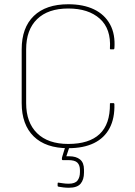

<svg xmlns="http://www.w3.org/2000/svg" viewBox="-20 -686 635 903"><path d="M301 11Q195 11 138.5 -44.5Q82 -100 82 -201V-454Q82 -556 139 -611Q196 -666 301 -666Q372 -666 422 -642Q472 -618 497.5 -571.5Q523 -525 518 -458Q517 -457 516.5 -455.5Q516 -454 514 -454H500Q496 -454 497 -458Q503 -550 449.5 -598Q396 -646 301 -646Q206 -646 154.5 -596Q103 -546 103 -454V-201Q103 -110 154.5 -59.5Q206 -9 301 -9Q399 -9 448.5 -55.5Q498 -102 497 -197Q496 -201 500 -201H514Q517 -201 518 -197Q520 -130 495.5 -83.5Q471 -37 422 -13Q373 11 301 11ZM304 197Q291 197 278.5 195.5Q266 194 255 192Q251 191 251 188V177Q251 172 255 173Q264 174 276 176Q288 178 303 178Q333 178 344.5 163Q356 148 356 124V114Q356 91 344 79Q332 67 301 67H275Q271 67 271 62Q271 60 271.5 56Q272 52 273 50L289 -2Q290 -6 292 -6H307Q311 -6 309 -2L292 49H306Q338 49 356.5 64Q375 79 375 112V126Q375 159 359 178Q343 197 304 197Z"/></svg>

Font: Sofia Sans Semi Condensed Thin
Style: Regular
Weight: 250
Version: Version 4.100